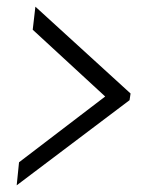

<svg xmlns="http://www.w3.org/2000/svg" viewBox="-20 -569 438 575"><path d="M368 -269 30 -14 37 -83 295 -280 78 -480 86 -549 371 -289Z"/></svg>

Font: Zilla Slab Regular
Style: Italic
Weight: 400
Italic angle: -6°
Designer: Typotheque.com
Foundry: Typotheque type foundry
Version: Version 1.1; 2017; ttfautohint (v1.6)